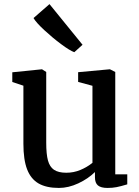

<svg xmlns="http://www.w3.org/2000/svg" viewBox="-20 -906 678 937"><path d="M443.4 -66.4Q410.2 -33.7 362.1 -11.2Q314 11.2 267.6 11.2Q206.1 11.2 168.2 -10.7Q130.4 -32.7 112.3 -79.6Q94.2 -126.5 94.2 -204.6V-487.8L40 -505.9V-553.2L184.6 -567.9H185.1L205.6 -554.7V-210Q205.6 -153.3 214.1 -122.6Q222.7 -91.8 243.2 -77.6Q264.6 -63 303.7 -63Q339.4 -63 371.8 -76.4Q404.3 -89.8 431.2 -111.3V-487.3L361.3 -506.3V-553.7L515.6 -567.9H516.6L542.5 -554.7V-55.2H601.1V-6.3Q568.8 3.4 548.8 7.3Q528.8 11.2 504.4 11.2Q472.7 11.2 458 -1Q443.4 -13.2 443.4 -41ZM221.2 -885.7H221.7L382.8 -687.5L342.8 -651.4H342.3Q321.3 -658.7 278.8 -690.2Q236.3 -721.7 195.8 -759.3Q155.8 -796.4 143.6 -817.9Z"/></svg>

Font: Merriweather
Style: Regular
Weight: 400
Designer: Eben Sorkin
Foundry: Eben Sorkin
Version: Version 1.584; ttfautohint (v1.8.1)